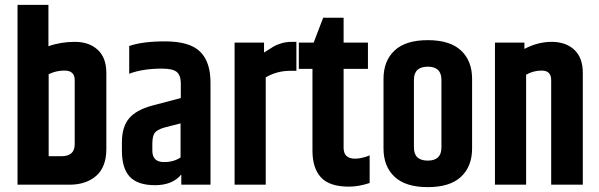

<svg xmlns="http://www.w3.org/2000/svg" viewBox="-20 -759 2462 789"><path d="M52 -739H179V-569Q229 -587 288 -587Q346 -587 381.5 -554.5Q417 -522 417 -459V-147Q417 -73 375.5 -36.5Q334 0 265 0H52ZM287 -430Q287 -469 245 -469Q210 -469 180 -454V-117H232Q287 -117 287 -166Z M511 -570Q566 -589 658 -589Q759 -589 802 -547Q845 -505 845 -420V0H725V-42Q689 2 617 2Q546 2 513.5 -32.5Q481 -67 481 -140V-174Q481 -237 510 -272Q539 -307 605 -325L723 -356V-420Q722 -451 705.5 -464Q689 -477 645 -477Q566 -477 511 -456ZM722 -112V-252L656 -235Q625 -226 615.5 -212.5Q606 -199 606 -168V-140Q606 -93 654 -93Q694 -93 722 -112Z M1178 -587H1198V-468H1172Q1118 -468 1072 -441V0H944V-584H1065V-543Q1093 -561 1104.5 -568Q1116 -575 1136 -581Q1156 -587 1178 -587Z M1308 -686H1392V-584H1492V-476H1392V-152Q1392 -107 1439 -107Q1448 -107 1457.5 -108.5Q1467 -110 1474 -112Q1481 -114 1486 -115.5Q1491 -117 1495 -119L1499 -121V-7Q1454 8 1414 8Q1334 8 1299 -30Q1264 -68 1264 -140V-476H1208V-584H1269Z M1556 -435Q1556 -509 1601.5 -551.5Q1647 -594 1738 -594Q1829 -594 1874.5 -551.5Q1920 -509 1920 -435V-149Q1920 -75 1874.5 -32.5Q1829 10 1738 10Q1647 10 1601.5 -32.5Q1556 -75 1556 -149ZM1794 -431Q1794 -485 1738 -485Q1681 -485 1681 -431V-153Q1681 -99 1738 -99Q1794 -99 1794 -153Z M2135 -558Q2190 -587 2247 -587Q2305 -587 2340 -554.5Q2375 -522 2375 -459V0H2245V-430Q2245 -469 2206 -469Q2172 -469 2142 -452V0H2014V-584H2135Z"/></svg>

Font: Khand ExtraBold
Style: Regular
Weight: 800
Designer: Sanchit Sawaria and Jyotish Sonowal (Devanagari), Satya Rajpurohit (Latin)
Foundry: Indian Type Foundry
Version: Version 2.000;PS 1.0;hotconv 1.0.79;makeotf.lib2.5.61930